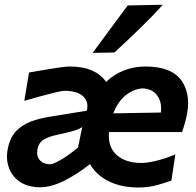

<svg xmlns="http://www.w3.org/2000/svg" viewBox="-20 -798 849 830"><path d="M154.5 11.5Q100.5 11.5 65.8 -12.2Q31 -36 17.8 -74.8Q4.5 -113.5 14.5 -159Q24.5 -205.5 50.8 -232.2Q77 -259 114 -272.8Q151 -286.5 192.5 -293L355.5 -319.5Q364.5 -359.5 338.5 -382.5Q312.5 -405.5 257.5 -405.5Q249.5 -405.5 221.8 -399Q194 -392.5 157.2 -382.5Q120.5 -372.5 85 -362L105.5 -484.5Q128.5 -488.5 164.5 -494.8Q200.5 -501 233.5 -505.8Q266.5 -510.5 281.5 -510.5Q338.5 -510.5 378 -493Q417.5 -475.5 438.5 -444Q472 -476 515.2 -493.2Q558.5 -510.5 609 -510.5Q723 -510.5 766 -447.5Q809 -384.5 784 -284.5Q776.5 -253.5 767 -227H451Q446 -161.5 484.8 -127.5Q523.5 -93.5 591.5 -93.5Q616 -93.5 655 -102.8Q694 -112 738 -130.5L721 -17.5Q694.5 -7.5 658 2.5Q621.5 12.5 579.5 12.5Q504.5 12.5 450.8 -14Q397 -40.5 369 -88.5Q310.5 -42.5 255.2 -15.5Q200 11.5 154.5 11.5ZM596.5 -416Q559.5 -414 524.8 -387.2Q490 -360.5 470 -308L675.5 -311.5Q681 -354.5 660.2 -384.2Q639.5 -414 596.5 -416ZM197.5 -88Q209 -88 241 -106Q273 -124 317 -160L335.5 -248.5Q324 -241 303.2 -234Q282.5 -227 228.5 -215.5Q194 -208.5 171 -195.8Q148 -183 142 -153.5Q136.5 -122.5 152.5 -105.2Q168.5 -88 197.5 -88ZM380.5 -569.5Q419 -621.5 456.8 -672.8Q494.5 -724 532 -774.5L683.5 -777.5Q643.5 -732 586.2 -676.5Q529 -621 474.5 -571Z"/></svg>

Font: Commissioner Loud SemiBold
Style: Italic
Weight: 600
Italic angle: -12°
Designer: Kostas Bartsokas
Foundry: Kostas Bartsokas
Version: Version 1.000; ttfautohint (v1.8.3)